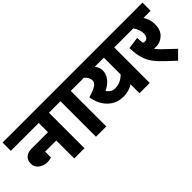

<svg xmlns="http://www.w3.org/2000/svg" viewBox="13 -1364 2098 2098"><g transform="rotate(-45 1061.5 -315.0)"><path d="M658 -677V-549H569V0H411V-278H239V-188Q157 -163 96 -198Q35 -233 35 -294Q35 -348 67.5 -377Q100 -406 160 -406H411V-549H-20V-677Z M995 -677V-549H906V0H747V-549H638V-677Z M1667 -677V-549H1578V0H1419V-139Q1356 -96 1271 -96Q1167 -96 1094 -164.5Q1021 -233 1000 -356Q1084 -380 1120 -404Q1156 -428 1156 -460Q1156 -509 1110 -549H975V-677ZM1419 -291V-550H1278Q1312 -510 1312 -458Q1312 -407 1277.5 -360Q1243 -313 1175 -280Q1209 -225 1271 -225Q1353 -225 1419 -291Z M2143 -677 2142 -551H2032Q2073 -488 2073 -412Q2073 -324 2022.5 -277Q1972 -230 1907 -230Q1890 -230 1875 -233Q1893 -205 1921 -178L2061 -45L1969 47L1862 -53Q1806 -105 1772 -150.5Q1738 -196 1721 -243Q1704 -290 1698.5 -328Q1693 -366 1690 -426L1829 -446Q1830 -400 1835 -364Q1849 -357 1864 -357Q1883 -357 1899 -375Q1915 -393 1915 -427Q1915 -488 1873 -549H1647V-677Z"/></g></svg>

Font: Martel Sans Heavy
Style: Regular
Weight: 900
Designer: Dan Reynolds and Mathieu Réguer
Foundry: Dan Reynolds and Mathieu Réguer
Version: Version 1.001;PS 001.001;hotconv 1.0.70;makeotf.lib2.5.58329